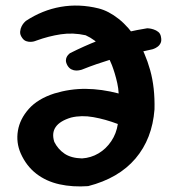

<svg xmlns="http://www.w3.org/2000/svg" viewBox="-20 -672 637 686"><path d="M295 -7Q240 -3 192.5 -13.5Q145 -24 109.5 -51.5Q74 -79 54 -124Q37 -163 44 -205Q51 -247 83 -283Q115 -319 174 -338Q230 -355 286.5 -354.5Q343 -354 404 -338Q403 -357 399 -375Q395 -393 390 -409.5Q385 -426 380 -439Q366 -475 343.5 -502.5Q321 -530 286 -546Q241 -556 197.5 -549.5Q154 -543 110 -527Q110 -527 104.5 -525Q99 -523 90.5 -522.5Q82 -522 73.5 -525Q65 -528 59 -537Q51 -548 52 -559Q53 -570 57.5 -578.5Q62 -587 67 -592Q72 -597 72 -597Q131 -636 197 -647.5Q263 -659 332 -642Q368 -633 404 -604.5Q440 -576 469.5 -530Q499 -484 516.5 -421.5Q534 -359 532 -281Q524 -176 464 -105.5Q404 -35 295 -7ZM273 -106Q305 -108 332 -124Q359 -140 377.5 -167.5Q396 -195 401 -229Q356 -246 313.5 -253.5Q271 -261 234 -252Q154 -228 174 -165Q187 -139 210.5 -123Q234 -107 273 -106ZM272 -423Q272 -423 266 -421.5Q260 -420 252 -420Q244 -420 235.5 -424Q227 -428 221 -438Q215 -449 215.5 -457Q216 -465 219.5 -470.5Q223 -476 226.5 -479Q230 -482 230 -482Q256 -495 280.5 -506Q305 -517 329.5 -526.5Q354 -536 381 -543.5Q408 -551 438.5 -558Q469 -565 506 -571Q506 -571 512.5 -570.5Q519 -570 528.5 -567Q538 -564 545.5 -558Q553 -552 555 -541Q558 -527 554 -518.5Q550 -510 543 -505Q536 -500 530.5 -498Q525 -496 525 -496Q489 -488 462.5 -482Q436 -476 413.5 -470Q391 -464 370 -457.5Q349 -451 325.5 -443Q302 -435 272 -423Z"/></svg>

Font: Sour Gummy Black Medium
Style: Regular
Weight: 500
Version: Version 1.000